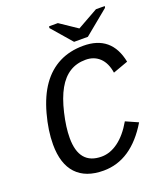

<svg xmlns="http://www.w3.org/2000/svg" viewBox="-152 -936 903 1048"><g transform="rotate(-20 300.0 -412.0)"><path d="M154.3 -220.7Q154.3 -65.9 284.2 -65.9Q334.5 -65.9 381.8 -100.8Q429.2 -135.7 468.3 -203.6L539.6 -171.9Q430.7 9.8 268.6 9.8Q165 9.8 110.8 -48.1Q56.6 -106 56.6 -218.3Q56.6 -298.8 82 -391.6Q107.4 -484.4 150.6 -545.4Q193.8 -606.4 255.4 -637.7Q316.9 -668.9 395.5 -668.9Q559.1 -668.9 591.3 -505.4L503.4 -473.6Q494.6 -531.7 462.4 -562.3Q430.2 -592.8 381.3 -592.8Q328.6 -592.8 288.8 -567.9Q249 -543 220.5 -492.7Q191.9 -442.4 173.1 -362.5Q154.3 -282.7 154.3 -220.7ZM436.5 -706.1H356.4L255.4 -822.8L257.3 -832.5H308.1L408.2 -765.1H409.2L529.3 -832.5H580.6L578.6 -822.8Z"/></g></svg>

Font: Cousine
Style: Italic
Weight: 400
Italic angle: -12°
Monospace: yes
Designer: Steve Matteson
Foundry: Monotype Imaging Inc.
Version: Version 1.21